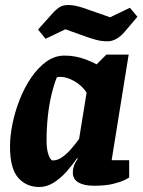

<svg xmlns="http://www.w3.org/2000/svg" viewBox="-20 -735 571 767"><path d="M137 12Q85 12 52.5 -25Q20 -62 20 -150Q20 -192 30 -241Q40 -290 59 -338Q78 -386 105 -425.5Q132 -465 165.5 -489Q199 -513 238 -513Q262 -513 284 -508.5Q306 -504 326.5 -496Q347 -488 366 -478L405 -517H494L426 -95H496V-26Q494 -24 478 -16Q462 -8 432 -0.5Q402 7 355 7Q316 7 293.5 -6Q271 -19 271 -45Q271 -60 276 -74Q281 -88 291 -101L288 -103Q268 -74 244 -47.5Q220 -21 193 -4.5Q166 12 137 12ZM191 -94Q210 -94 229 -107.5Q248 -121 265 -141Q282 -161 296 -180L326 -365Q308 -393 277.5 -410.5Q247 -428 221 -428Q217 -428 213.5 -427.5Q210 -427 207 -426Q195 -396 185.5 -356Q176 -316 171 -269.5Q166 -223 166 -171Q166 -138 174 -116Q182 -94 191 -94ZM411 -570Q386 -570 365.5 -575.5Q345 -581 328 -587L241 -618L162 -580L132 -617L183 -674Q200 -694 215 -704.5Q230 -715 252 -715Q267 -715 281 -712Q295 -709 311 -704L420 -666L499 -704L529 -668L478 -608Q461 -588 443.5 -579Q426 -570 411 -570Z"/></svg>

Font: Faustina ExtraBold
Style: Italic
Weight: 800
Italic angle: -8°
Designer: Alfonso Garcia
Foundry: http://www.omnibus-type.com
Version: Version 1.200